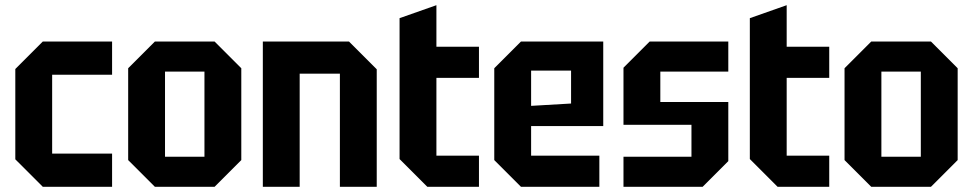

<svg xmlns="http://www.w3.org/2000/svg" viewBox="-20 -720 3750 740"><path d="M39 -106V-454L145 -560H412V-432H181V-128H412V0H145Z M474 -103V-457L577 -560H807L910 -457V-103L807 0H577ZM616 -116H768V-444H616Z M993 0V-560H1325L1432 -453V0H1290V-436H1135V0Z M1520 -650 1662 -700V-540H1826V-420H1662V-120H1826V0H1627L1520 -107Z M1885 -103V-457L1988 -560H2305V-234H2027V-120H2290V0H1988ZM2027 -312 2181 -321V-448H2027Z M2383 0V-116H2645V-239H2383V-459L2484 -560H2787V-444H2525V-327H2787V-99L2688 0Z M2870 -650 3012 -700V-540H3176V-420H3012V-120H3176V0H2977L2870 -107Z M3235 -103V-457L3338 -560H3568L3671 -457V-103L3568 0H3338ZM3377 -116H3529V-444H3377Z"/></svg>

Font: Tektur SemiCondensed SemiBold
Style: Regular
Weight: 600
Width: 4
Designer: Adam Jagosz
Foundry: Adam Jagosz
Version: Version 1.005;gftools[0.9.30]